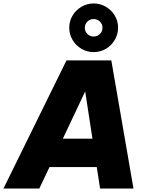

<svg xmlns="http://www.w3.org/2000/svg" viewBox="-47 -1089 843 1109"><path d="M353 -929Q353 -967 372 -999Q391 -1031 423.5 -1050Q456 -1069 494 -1069Q532 -1069 564.5 -1050Q597 -1031 616 -999Q635 -967 635 -929Q635 -891 616 -858.5Q597 -826 564.5 -807Q532 -788 494 -788Q456 -788 423.5 -807Q391 -826 372 -858.5Q353 -891 353 -929ZM545 -929Q545 -950 530 -964.5Q515 -979 494 -979Q473 -979 458 -964.5Q443 -950 443 -929Q443 -907 458 -892.5Q473 -878 494 -878Q515 -878 530 -892.5Q545 -907 545 -929ZM180 0H-27L337 -740H596L724 0H531L512 -124H239ZM445 -561 316 -288H487Z"/></svg>

Font: Be Vietnam Black
Style: Italic
Weight: 900
Italic angle: -9°
Designer: Lam Bao; Tony Le; Vietanh Nguyen
Foundry: Yellow Type Foundry
Version: Version 5.000